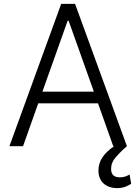

<svg xmlns="http://www.w3.org/2000/svg" viewBox="-20 -747 696 981"><path d="M28.1 0 292.6 -727.3H363.6L628.6 0Q611.5 14.2 597.7 28.1Q583.8 41.9 571.4 56.1Q547.6 83.1 547.6 116.1Q547.6 159.1 592.3 159.1Q608.3 159.1 620.6 154.7Q632.8 150.2 642 144.5L650.2 192.1Q637.1 201 619.3 207.6Q601.6 214.1 578.1 214.1Q557.2 214.1 539.6 208.1Q522 202.1 509.4 190.7Q496.8 179.3 489.9 162.5Q483 145.6 483 123.9Q483 89.5 502 59.1Q521 28.8 562.9 0H558.6L480.8 -219.1H175.4L97.7 0ZM459.5 -278.8 330.6 -641H325.6L196.7 -278.8Z"/></svg>

Font: Inter P Light
Style: Regular
Weight: 300
Designer: Rasmus Andersson
Foundry: rsms
Version: Version 3.018;git-588b23468